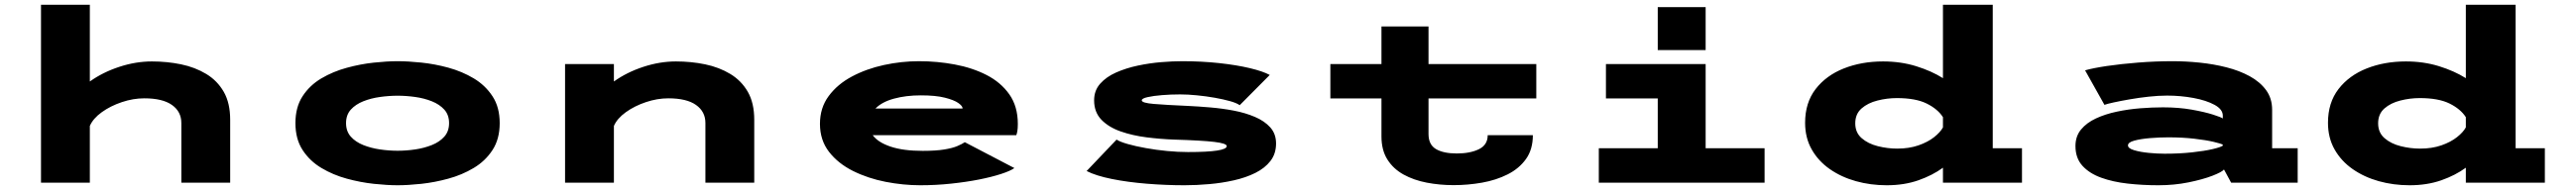

<svg xmlns="http://www.w3.org/2000/svg" viewBox="-20 -770 10840 801"><path d="M152.5 0V-750H358V-426.5Q412.5 -465.5 481.8 -488.2Q551 -511 619 -511Q683 -511 742 -498.8Q801 -486.5 847.8 -458.2Q894.5 -430 921.5 -382.8Q948.5 -335.5 948.5 -265V0H743V-251.5Q743 -299.5 703.5 -327.5Q664 -355.5 587 -355.5Q540.5 -355.5 492.8 -339.5Q445 -323.5 408.2 -297Q371.5 -270.5 358 -239V0Z M1653 11Q1609.5 11 1553.2 5Q1497 -1 1439.2 -16.8Q1381.5 -32.5 1332.5 -61.8Q1283.5 -91 1253.2 -137.5Q1223 -184 1223 -251Q1223 -318 1253 -364.2Q1283 -410.5 1332 -439.5Q1381 -468.5 1438.8 -484.2Q1496.5 -500 1552.8 -506Q1609 -512 1653 -512Q1696.5 -512 1752.5 -506.2Q1808.5 -500.5 1866.2 -484.8Q1924 -469 1973 -439.8Q2022 -410.5 2052.2 -364.2Q2082.5 -318 2082.5 -251Q2082.5 -184 2052.2 -137.5Q2022 -91 1973 -61.8Q1924 -32.5 1866.2 -16.8Q1808.5 -1 1752.5 5Q1696.5 11 1653 11ZM1653 -134.5Q1689 -134.5 1726.8 -140Q1764.5 -145.5 1797 -158.5Q1829.5 -171.5 1849.5 -194Q1869.5 -216.5 1869.5 -251Q1869.5 -285.5 1849.5 -307.8Q1829.5 -330 1797 -343Q1764.5 -356 1726.8 -361.2Q1689 -366.5 1653 -366.5Q1617 -366.5 1579 -361.2Q1541 -356 1508.5 -343Q1476 -330 1456 -307.8Q1436 -285.5 1436 -251Q1436 -216.5 1456 -194Q1476 -171.5 1508.5 -158.5Q1541 -145.5 1579 -140Q1617 -134.5 1653 -134.5Z M2357.5 0V-500H2563V-426.5Q2617.5 -465.5 2686.8 -488.2Q2756 -511 2824 -511Q2888 -511 2947 -498.8Q3006 -486.5 3052.8 -458.2Q3099.5 -430 3126.5 -382.8Q3153.5 -335.5 3153.5 -265V0H2948V-251.5Q2948 -299.5 2908.5 -327.5Q2869 -355.5 2792 -355.5Q2745.5 -355.5 2697.8 -339.5Q2650 -323.5 2613.2 -297Q2576.5 -270.5 2563 -239V0Z M3852 11Q3780 11 3706 -3.5Q3632 -18 3569.2 -49.2Q3506.5 -80.5 3468.2 -129.8Q3430 -179 3430 -248Q3430 -315.5 3466.8 -365.2Q3503.5 -415 3564.5 -447.5Q3625.5 -480 3699.2 -496Q3773 -512 3847 -512Q3923.5 -512 3997.2 -498.2Q4071 -484.5 4131 -453.8Q4191 -423 4226.8 -372.2Q4262.5 -321.5 4262.5 -247.5Q4262.5 -228.5 4260.5 -217.2Q4258.5 -206 4256 -200H3652Q3674.5 -169.5 3727.5 -151.8Q3780.5 -134 3862.5 -134Q3918 -134 3952.8 -139.8Q3987.5 -145.5 4007.5 -154Q4027.5 -162.5 4039.5 -170.5L4248 -61.5Q4231.5 -49.5 4192.5 -36.8Q4153.5 -24 4099.2 -13.2Q4045 -2.5 3981.5 4.2Q3918 11 3852 11ZM3854.5 -368Q3792 -368 3741.5 -354.2Q3691 -340.5 3663.5 -312.5H4030V-313.5Q4030 -323 4012 -335.8Q3994 -348.5 3955.5 -358.2Q3917 -368 3854.5 -368Z M4963.5 11Q4885.5 11 4805.2 4.5Q4725 -2 4658 -15.5Q4591 -29 4552 -49L4678 -181.5Q4692.5 -172 4725 -162.8Q4757.5 -153.5 4800.5 -145.8Q4843.5 -138 4890 -133.5Q4936.5 -129 4978.5 -129Q5141.5 -129 5141.5 -154Q5141.5 -165.5 5089 -171.8Q5036.5 -178 4920.5 -181.5Q4863.5 -183.5 4804.2 -191Q4745 -198.5 4695 -216Q4645 -233.5 4614.2 -265.2Q4583.5 -297 4583.5 -347Q4583.5 -388.5 4609 -417.2Q4634.5 -446 4676.2 -464.5Q4718 -483 4767.5 -493.5Q4817 -504 4866 -508Q4915 -512 4954 -512Q5036 -512 5109.5 -504Q5183 -496 5238.5 -482.8Q5294 -469.5 5322.5 -454L5196 -326.5Q5184 -335.5 5155.8 -343.5Q5127.5 -351.5 5090.8 -358Q5054 -364.5 5015.8 -368.2Q4977.5 -372 4945.5 -372Q4906.5 -372 4869.5 -369Q4832.5 -366 4808.2 -360.5Q4784 -355 4784 -347Q4784 -336 4835 -331.8Q4886 -327.5 4978 -323.5Q5021 -321.5 5071.2 -317.2Q5121.5 -313 5170.5 -303.8Q5219.5 -294.5 5260 -277.2Q5300.5 -260 5324.8 -232.8Q5349 -205.5 5349 -165Q5349 -122 5325.5 -91.5Q5302 -61 5261.8 -41Q5221.5 -21 5171.5 -9.8Q5121.5 1.5 5067.8 6.2Q5014 11 4963.5 11Z M5792.5 -195V-355H5577.5V-500H5792.5V-658.5H5990.5V-500H6444V-355H5990.5V-205Q5990.5 -160 6022 -141.5Q6053.5 -123 6109.5 -123Q6165.5 -123 6202.5 -141Q6239.5 -159 6239.5 -200H6429.5Q6429.5 -140 6400.5 -99.5Q6371.5 -59 6323.2 -34.8Q6275 -10.5 6215.8 0Q6156.5 10.5 6096 10.5Q6037.5 10.5 5983 0Q5928.5 -10.5 5885.5 -34.2Q5842.5 -58 5817.5 -97.5Q5792.5 -137 5792.5 -195Z M6955 -740H7156.5V-559H6955ZM6707 0V-145H6955V-355H6737V-500H7156.5V-145H7404.5V0Z M7918.5 11Q7850.5 11 7788.8 -6.2Q7727 -23.5 7678.8 -57.2Q7630.5 -91 7602.8 -140Q7575 -189 7575 -252.5Q7575 -337 7619.2 -394.5Q7663.5 -452 7738 -481.5Q7812.5 -511 7903 -511Q7977.5 -511 8042 -491Q8106.5 -471 8155 -440.5V-750H8364.5V-145H8487.5V0H8155V-63Q8111.5 -31 8051.8 -10Q7992 11 7918.5 11ZM7786 -250Q7786 -211 7813 -187.5Q7840 -164 7880.8 -153.8Q7921.5 -143.5 7962.5 -143.5Q8012.5 -143.5 8052 -157.2Q8091.5 -171 8117.8 -191.8Q8144 -212.5 8155 -233V-276Q8133 -310.5 8086.5 -333.5Q8040 -356.5 7961 -356.5Q7920 -356.5 7879.5 -346.2Q7839 -336 7812.5 -312.8Q7786 -289.5 7786 -250Z M9061.5 11Q8995 11 8932.5 4Q8870 -3 8820.5 -21Q8771 -39 8741.8 -71.2Q8712.5 -103.5 8712.5 -154.5Q8712.5 -195.5 8736 -224Q8759.5 -252.5 8798.8 -270.8Q8838 -289 8886.2 -299.2Q8934.5 -309.5 8985 -313.5Q9035.5 -317.5 9080.5 -317.5Q9146.5 -317.5 9201.5 -307.8Q9256.5 -298 9291.5 -286.8Q9326.5 -275.5 9332.5 -270.5V-282.5Q9332.5 -309 9297.8 -328Q9263 -347 9209 -357Q9155 -367 9098 -367Q9062 -367 9020.8 -362.5Q8979.5 -358 8940.8 -351.2Q8902 -344.5 8873.5 -338.2Q8845 -332 8834.5 -328L8753 -473.5Q8786 -483 8845 -491.8Q8904 -500.5 8976.2 -506.2Q9048.5 -512 9121.5 -512Q9176.5 -512 9235 -506Q9293.5 -500 9347.8 -486.2Q9402 -472.5 9445.5 -448.8Q9489 -425 9514.5 -390.2Q9540 -355.5 9540 -307V-145H9647.5V0H9367.5L9337.5 -55.5Q9329.5 -45 9289 -29.2Q9248.5 -13.5 9188.2 -1.2Q9128 11 9061.5 11ZM9087.5 -122Q9151 -122 9203.5 -127.8Q9256 -133.5 9290 -141.5Q9324 -149.5 9332.5 -156V-160Q9325.5 -164.5 9293.8 -172Q9262 -179.5 9212.5 -185.2Q9163 -191 9103 -191Q9066 -191 9026.5 -187.8Q8987 -184.5 8960.2 -177.2Q8933.5 -170 8933.5 -157Q8933.5 -144.5 8959.2 -136.8Q8985 -129 9021 -125.5Q9057 -122 9087.5 -122Z M10118.5 11Q10050.5 11 9988.8 -6.2Q9927 -23.5 9878.8 -57.2Q9830.5 -91 9802.8 -140Q9775 -189 9775 -252.5Q9775 -337 9819.2 -394.5Q9863.5 -452 9938 -481.5Q10012.5 -511 10103 -511Q10177.5 -511 10242 -491Q10306.5 -471 10355 -440.5V-750H10564.5V-145H10687.5V0H10355V-63Q10311.5 -31 10251.8 -10Q10192 11 10118.5 11ZM9986 -250Q9986 -211 10013 -187.5Q10040 -164 10080.8 -153.8Q10121.5 -143.5 10162.5 -143.5Q10212.5 -143.5 10252 -157.2Q10291.5 -171 10317.8 -191.8Q10344 -212.5 10355 -233V-276Q10333 -310.5 10286.5 -333.5Q10240 -356.5 10161 -356.5Q10120 -356.5 10079.5 -346.2Q10039 -336 10012.5 -312.8Q9986 -289.5 9986 -250Z"/></svg>

Font: Trispace Expanded ExtraBold
Style: Regular
Weight: 800
Width: 7
Designer: Tyler Finck
Foundry: Etcetera Type Company
Version: Version 1.210; ttfautohint (v1.8.3)